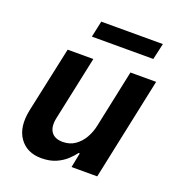

<svg xmlns="http://www.w3.org/2000/svg" viewBox="-132 -819 855 934"><g transform="rotate(20 296.0 -352.0)"><path d="M215 -630 233 -714H552L533 -630ZM185 10Q110 10 72 -44Q34 -98 53 -190L126 -530H259L188 -196Q179 -150 197 -125Q215 -100 256 -100Q293 -100 320 -119Q347 -138 364 -168Q381 -198 388 -232L451 -530H584L472 0H339L354 -76H348Q335 -58 313.5 -38Q292 -18 260.5 -4Q229 10 185 10Z"/></g></svg>

Font: Be Vietnam Pro SemiBold
Style: Italic
Weight: 600
Italic angle: -12°
Designer: Lam Bao, Tony Le, Vietanh Nguyen
Foundry: Yellow Type Foundry
Version: Version 1.002; ttfautohint (v1.8.3)